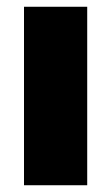

<svg xmlns="http://www.w3.org/2000/svg" viewBox="-20 -548 329 568"><path d="M51 0V-528H238V0Z"/></svg>

Font: Archivo SemiCondensed Black
Style: Regular
Weight: 900
Width: 4
Designer: Hector Gatti
Foundry: Omnibus-Type
Version: Version 2.001